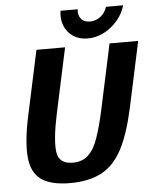

<svg xmlns="http://www.w3.org/2000/svg" viewBox="-58 -898 768 955"><g transform="rotate(-5 326.0 -421.0)"><path d="M581 -336Q554 -212 514.5 -136Q475 -60 412 -26Q349 8 254 8Q159 8 110.5 -26Q62 -60 54.5 -136Q47 -212 73 -336L144 -667H287L216 -336Q190 -212 198 -152Q206 -92 276 -92Q322 -92 351.5 -118.5Q381 -145 400.5 -199.5Q420 -254 438 -336L509 -667H652ZM366 -850Q362 -822 377 -803Q392 -784 422 -784Q452 -784 475.5 -803Q499 -822 507 -850H593Q581 -808 552 -774.5Q523 -741 484.5 -721Q446 -701 404 -701Q362 -701 332 -720.5Q302 -740 288 -774Q274 -808 280 -850Z"/></g></svg>

Font: Epunda Sans
Style: Bold Italic
Weight: 700
Italic angle: -12.0243°
Designer: Simon Atzbach
Foundry: typofactur
Version: Version 2.204; ttfautohint (v1.8.4.7-5d5b)